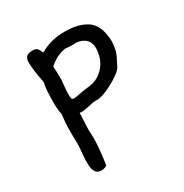

<svg xmlns="http://www.w3.org/2000/svg" viewBox="-135 -443 734 767"><g transform="rotate(-30 232.5 -60.0)"><path d="M410 -213V-207Q409 -192 406.5 -177Q404 -162 397 -148L376 -106Q368 -95 351 -83Q334 -71 314.5 -60.5Q295 -50 275.5 -43Q256 -36 243 -36H233Q229 -36 220.5 -34.5Q212 -33 202 -30.5Q192 -28 182.5 -26.5Q173 -25 167 -25Q159 -25 156 -26L153 42Q152 48 153 59.5Q154 71 154 90.5Q154 110 151.5 139Q149 168 143 209Q132 217 117 217Q102 217 94.5 209Q87 201 84.5 190Q82 179 82 167.5Q82 156 82 149Q82 139 83 131Q84 123 84.5 114.5Q85 106 86 97Q87 88 87 75Q87 64 86.5 53Q86 42 86 28Q86 0 87.5 -21.5Q89 -43 91 -58Q86 -78 86 -114Q86 -143 87.5 -166Q89 -189 93 -204Q86 -239 83 -263.5Q80 -288 80 -302Q80 -319 88.5 -327.5Q97 -336 117 -336Q129 -336 135.5 -331.5Q142 -327 151 -307Q200 -337 266 -337Q331 -337 369 -310.5Q407 -284 410 -213ZM342 -217Q342 -268 285 -276Q282 -276 278.5 -275.5Q275 -275 272 -275Q264 -275 254.5 -275.5Q245 -276 234 -277Q195 -272 157 -239Q158 -226 158.5 -211Q159 -196 159 -178Q157 -157 155.5 -141Q154 -125 154 -114Q154 -97 156 -92Q158 -87 167 -87Q170 -87 178.5 -88.5Q187 -90 197 -92Q207 -94 216.5 -95.5Q226 -97 229 -97Q264 -99 286 -113.5Q308 -128 320.5 -146.5Q333 -165 337.5 -185Q342 -205 342 -217Z"/></g></svg>

Font: Gaegu
Style: Accents-Regular
Weight: 400
Designer: JIKJI
Foundry: JIKJI
Version: Version 1.00